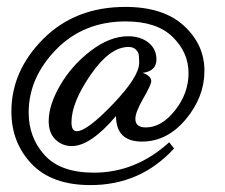

<svg xmlns="http://www.w3.org/2000/svg" viewBox="-20 -415 653 556"><path d="M13 -92Q13 -210 105.5 -302.5Q198 -395 343 -395Q453 -395 512.5 -340.5Q572 -286 572 -210Q572 -134 518 -69.5Q464 -5 391 -5Q316 -5 316 -79Q242 8 188 8Q160 8 140.5 -11Q121 -30 121 -64Q121 -111 154.5 -168.5Q188 -226 243 -268Q298 -310 351 -310Q387 -310 410 -291.5Q433 -273 433 -243Q433 -209 393 -204Q418 -195 418 -180Q418 -170 395 -130Q372 -90 372 -71Q372 -46 402 -46Q448 -46 487 -95.5Q526 -145 526 -203Q526 -263 480 -308Q434 -353 344 -353Q222 -353 142.5 -271.5Q63 -190 63 -89Q63 -17 109 34Q155 85 252 85Q373 85 470 -3L484 15Q387 121 242 121Q130 121 71.5 59.5Q13 -2 13 -92ZM187 -61Q187 -35 202 -35Q232 -35 307.5 -114Q383 -193 383 -233Q383 -247 382 -255.5Q381 -264 373.5 -271.5Q366 -279 352 -279Q298 -279 242.5 -198.5Q187 -118 187 -61Z"/></svg>

Font: TypoPRO Dancing Script
Style: Bold
Weight: 700
Designer: Pablo Impallari
Foundry: Pablo Impallari. www.impallari.com Igino Marini. www.ikern.com
Version: Version 1.002